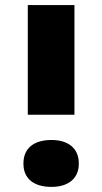

<svg xmlns="http://www.w3.org/2000/svg" viewBox="-20 -720 399 753"><path d="M72 -80V-77C72 -22 110 13 182 13C250 13 289 -22 289 -77V-80C289 -136 250 -171 182 -171C110 -171 72 -136 72 -80ZM89 -270H272V-700H89Z"/></svg>

Font: LT Wave UI Medium
Style: Regular
Weight: 500
Designer: Daniel Lyons
Foundry: New Value
Version: Version 2.5 (Glyphs App)